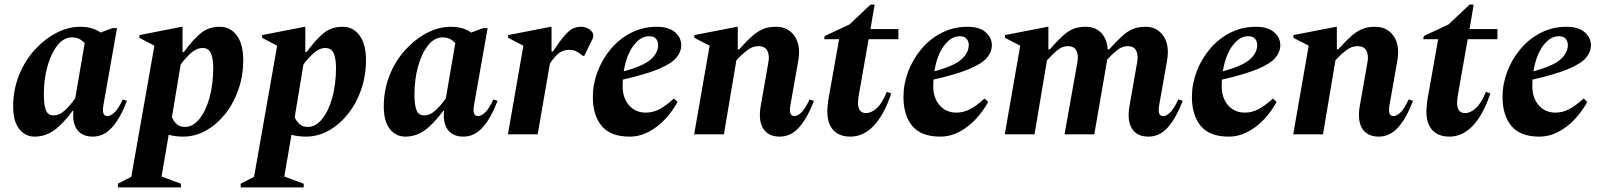

<svg xmlns="http://www.w3.org/2000/svg" viewBox="-20 -582 6935 832"><path d="M130 10Q89 10 63 -23.5Q37 -57 37 -120Q37 -192 62 -255Q87 -318 129.5 -365Q172 -412 223.5 -439Q275 -466 328 -466Q381 -466 416 -441L467 -460H487L428 -126Q420 -79 445 -79Q460 -79 477 -95.5Q494 -112 512 -151L530 -145Q502 -71 466 -30.5Q430 10 382 10Q337 10 315 -19Q293 -48 298 -102H295Q252 -44 214 -17Q176 10 130 10ZM170 -174Q170 -126 179 -104Q188 -82 212 -82Q238 -82 261.5 -104Q285 -126 306 -156L347 -395Q336 -407 323 -413.5Q310 -420 292 -420Q256 -420 228.5 -385Q201 -350 185.5 -294Q170 -238 170 -174Z M491 230V214L549 184L649 -384L584 -418V-430L768 -466H771V-357H777Q820 -415 853 -440.5Q886 -466 933 -466Q978 -466 1006 -428.5Q1034 -391 1034 -321Q1034 -255 1013.5 -195Q993 -135 956.5 -89Q920 -43 873 -16.5Q826 10 774 10Q740 10 711 2L680 183L764 214V230ZM858 -374Q832 -374 807.5 -352Q783 -330 763 -303L725 -74Q734 -54 747.5 -43Q761 -32 782 -32Q816 -32 844 -66.5Q872 -101 888 -159Q904 -217 904 -288Q904 -328 894 -351Q884 -374 858 -374Z M1023 230V214L1081 184L1181 -384L1116 -418V-430L1300 -466H1303V-357H1309Q1352 -415 1385 -440.5Q1418 -466 1465 -466Q1510 -466 1538 -428.5Q1566 -391 1566 -321Q1566 -255 1545.5 -195Q1525 -135 1488.5 -89Q1452 -43 1405 -16.5Q1358 10 1306 10Q1272 10 1243 2L1212 183L1296 214V230ZM1390 -374Q1364 -374 1339.5 -352Q1315 -330 1295 -303L1257 -74Q1266 -54 1279.5 -43Q1293 -32 1314 -32Q1348 -32 1376 -66.5Q1404 -101 1420 -159Q1436 -217 1436 -288Q1436 -328 1426 -351Q1416 -374 1390 -374Z M1736 10Q1695 10 1669 -23.5Q1643 -57 1643 -120Q1643 -192 1668 -255Q1693 -318 1735.5 -365Q1778 -412 1829.5 -439Q1881 -466 1934 -466Q1987 -466 2022 -441L2073 -460H2093L2034 -126Q2026 -79 2051 -79Q2066 -79 2083 -95.5Q2100 -112 2118 -151L2136 -145Q2108 -71 2072 -30.5Q2036 10 1988 10Q1943 10 1921 -19Q1899 -48 1904 -102H1901Q1858 -44 1820 -17Q1782 10 1736 10ZM1776 -174Q1776 -126 1785 -104Q1794 -82 1818 -82Q1844 -82 1867.5 -104Q1891 -126 1912 -156L1953 -395Q1942 -407 1929 -413.5Q1916 -420 1898 -420Q1862 -420 1834.5 -385Q1807 -350 1791.5 -294Q1776 -238 1776 -174Z M2181 0 2248 -384 2182 -418V-430L2367 -466H2370V-359H2376Q2407 -406 2427.5 -429Q2448 -452 2464 -459Q2480 -466 2497 -466Q2520 -466 2535.5 -454Q2551 -442 2551 -429Q2551 -421 2547 -412L2512 -340H2506L2494 -349Q2483 -357 2472.5 -361.5Q2462 -366 2445 -366Q2424 -366 2406 -354.5Q2388 -343 2363 -307L2310 0Z M2708 10Q2626 10 2587.5 -36Q2549 -82 2549 -162Q2549 -218 2569.5 -272Q2590 -326 2627 -370Q2664 -414 2715 -440Q2766 -466 2826 -466Q2878 -466 2905 -442.5Q2932 -419 2932 -386Q2932 -357 2910.5 -331.5Q2889 -306 2834 -283Q2779 -260 2679 -237Q2678 -224 2678 -210Q2678 -157 2706 -125.5Q2734 -94 2778 -94Q2809 -94 2837 -108.5Q2865 -123 2899 -154H2902L2916 -140Q2894 -100 2862.5 -66Q2831 -32 2791.5 -11Q2752 10 2708 10ZM2793 -425Q2755 -425 2724.5 -383.5Q2694 -342 2683 -273Q2768 -296 2800 -324.5Q2832 -353 2832 -388Q2832 -402 2823 -413.5Q2814 -425 2793 -425Z M2988 0 3055 -384 2989 -418V-430L3174 -466H3177V-368H3183Q3215 -404 3239.5 -425.5Q3264 -447 3287.5 -456.5Q3311 -466 3343 -466Q3395 -466 3423 -426Q3451 -386 3439 -318L3405 -126Q3397 -79 3422 -79Q3437 -79 3453.5 -95.5Q3470 -112 3488 -151L3507 -145Q3479 -71 3443 -30.5Q3407 10 3359 10Q3309 10 3287 -25Q3265 -60 3277 -126L3310 -314Q3315 -341 3305.5 -361.5Q3296 -382 3265 -382Q3240 -382 3215.5 -362.5Q3191 -343 3171 -321L3117 0Z M3665 10Q3617 10 3591 -18Q3565 -46 3565 -100Q3565 -110 3566.5 -122Q3568 -134 3569 -147L3616 -412H3551L3554 -426L3661 -476L3752 -562H3770L3752 -456H3873V-412H3744L3703 -179Q3700 -162 3699 -153Q3698 -144 3698 -137Q3698 -92 3733 -92Q3756 -92 3779.5 -113.5Q3803 -135 3823 -184L3842 -177Q3812 -86 3767 -38Q3722 10 3665 10Z M4054 10Q3972 10 3933.5 -36Q3895 -82 3895 -162Q3895 -218 3915.5 -272Q3936 -326 3973 -370Q4010 -414 4061 -440Q4112 -466 4172 -466Q4224 -466 4251 -442.5Q4278 -419 4278 -386Q4278 -357 4256.5 -331.5Q4235 -306 4180 -283Q4125 -260 4025 -237Q4024 -224 4024 -210Q4024 -157 4052 -125.5Q4080 -94 4124 -94Q4155 -94 4183 -108.5Q4211 -123 4245 -154H4248L4262 -140Q4240 -100 4208.5 -66Q4177 -32 4137.5 -11Q4098 10 4054 10ZM4139 -425Q4101 -425 4070.5 -383.5Q4040 -342 4029 -273Q4114 -296 4146 -324.5Q4178 -353 4178 -388Q4178 -402 4169 -413.5Q4160 -425 4139 -425Z M4334 0 4401 -384 4335 -418V-430L4520 -466H4523V-368H4529Q4561 -404 4584 -425.5Q4607 -447 4630 -456.5Q4653 -466 4685 -466Q4726 -466 4751.5 -440Q4777 -414 4780 -368H4786Q4819 -404 4842.5 -425.5Q4866 -447 4889.5 -456.5Q4913 -466 4944 -466Q4994 -466 5021.5 -426Q5049 -386 5037 -318L5003 -126Q4995 -79 5020 -79Q5035 -79 5051.5 -95.5Q5068 -112 5086 -151L5105 -145Q5077 -71 5041 -30.5Q5005 10 4957 10Q4907 10 4885 -25Q4863 -60 4875 -126L4908 -314Q4913 -341 4904 -361.5Q4895 -382 4866 -382Q4842 -382 4819.5 -363.5Q4797 -345 4778 -324L4777 -318L4722 0H4593L4649 -314Q4654 -341 4645 -361.5Q4636 -382 4606 -382Q4582 -382 4559.5 -362.5Q4537 -343 4517 -321L4463 0Z M5304 10Q5222 10 5183.5 -36Q5145 -82 5145 -162Q5145 -218 5165.5 -272Q5186 -326 5223 -370Q5260 -414 5311 -440Q5362 -466 5422 -466Q5474 -466 5501 -442.5Q5528 -419 5528 -386Q5528 -357 5506.5 -331.5Q5485 -306 5430 -283Q5375 -260 5275 -237Q5274 -224 5274 -210Q5274 -157 5302 -125.5Q5330 -94 5374 -94Q5405 -94 5433 -108.5Q5461 -123 5495 -154H5498L5512 -140Q5490 -100 5458.5 -66Q5427 -32 5387.5 -11Q5348 10 5304 10ZM5389 -425Q5351 -425 5320.5 -383.5Q5290 -342 5279 -273Q5364 -296 5396 -324.5Q5428 -353 5428 -388Q5428 -402 5419 -413.5Q5410 -425 5389 -425Z M5584 0 5651 -384 5585 -418V-430L5770 -466H5773V-368H5779Q5811 -404 5835.5 -425.5Q5860 -447 5883.5 -456.5Q5907 -466 5939 -466Q5991 -466 6019 -426Q6047 -386 6035 -318L6001 -126Q5993 -79 6018 -79Q6033 -79 6049.5 -95.5Q6066 -112 6084 -151L6103 -145Q6075 -71 6039 -30.5Q6003 10 5955 10Q5905 10 5883 -25Q5861 -60 5873 -126L5906 -314Q5911 -341 5901.5 -361.5Q5892 -382 5861 -382Q5836 -382 5811.5 -362.5Q5787 -343 5767 -321L5713 0Z M6261 10Q6213 10 6187 -18Q6161 -46 6161 -100Q6161 -110 6162.5 -122Q6164 -134 6165 -147L6212 -412H6147L6150 -426L6257 -476L6348 -562H6366L6348 -456H6469V-412H6340L6299 -179Q6296 -162 6295 -153Q6294 -144 6294 -137Q6294 -92 6329 -92Q6352 -92 6375.5 -113.5Q6399 -135 6419 -184L6438 -177Q6408 -86 6363 -38Q6318 10 6261 10Z M6650 10Q6568 10 6529.5 -36Q6491 -82 6491 -162Q6491 -218 6511.5 -272Q6532 -326 6569 -370Q6606 -414 6657 -440Q6708 -466 6768 -466Q6820 -466 6847 -442.5Q6874 -419 6874 -386Q6874 -357 6852.5 -331.5Q6831 -306 6776 -283Q6721 -260 6621 -237Q6620 -224 6620 -210Q6620 -157 6648 -125.5Q6676 -94 6720 -94Q6751 -94 6779 -108.5Q6807 -123 6841 -154H6844L6858 -140Q6836 -100 6804.5 -66Q6773 -32 6733.5 -11Q6694 10 6650 10ZM6735 -425Q6697 -425 6666.5 -383.5Q6636 -342 6625 -273Q6710 -296 6742 -324.5Q6774 -353 6774 -388Q6774 -402 6765 -413.5Q6756 -425 6735 -425Z"/></svg>

Font: Spectral
Style: Bold Italic
Weight: 700
Italic angle: -10°
Designer: Jean-Baptiste Levee
Foundry: Production Type
Version: Version 2.001